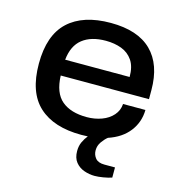

<svg xmlns="http://www.w3.org/2000/svg" viewBox="-107 -633 855 912"><g transform="rotate(15 320.5 -177.0)"><path d="M328 12Q192 12 119 -55Q46 -122 46 -263Q46 -403 118.5 -470.5Q191 -538 327 -538Q460 -538 527.5 -471.5Q595 -405 595 -279V-235H161Q164 -150 208 -113Q252 -76 331 -76Q370 -76 404 -88.5Q438 -101 459 -125Q480 -149 482 -181H592Q591 -121 555.5 -75Q520 -29 454 -7Q440 4 426.5 23Q413 42 413 65Q413 87 426.5 103.5Q440 120 471 120H523V170Q505 176 481 180Q457 184 439 184Q413 184 387.5 175Q362 166 345.5 145.5Q329 125 329 91Q329 66 338 46.5Q347 27 360 11Q344 12 328 12ZM162 -313H479Q479 -364 458.5 -394Q438 -424 403.5 -437Q369 -450 326 -450Q254 -450 211.5 -416.5Q169 -383 162 -313Z"/></g></svg>

Font: Archivo SemiExpanded Medium
Style: Regular
Weight: 500
Width: 6
Designer: Hector Gatti
Foundry: Omnibus-Type
Version: Version 2.001; ttfautohint (v1.8.3)